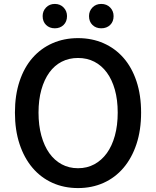

<svg xmlns="http://www.w3.org/2000/svg" viewBox="-20 -944 794 977"><path d="M377 13Q306 13 247 -13.5Q188 -40 145.5 -90Q103 -140 79.5 -211Q56 -282 56 -371Q56 -460 79.5 -530.5Q103 -601 145.5 -649.5Q188 -698 247 -724Q306 -750 377 -750Q448 -750 507 -724Q566 -698 608.5 -649.5Q651 -601 674.5 -530.5Q698 -460 698 -371Q698 -282 674.5 -211Q651 -140 608.5 -90Q566 -40 507 -13.5Q448 13 377 13ZM377 -88Q423 -88 460 -108Q497 -128 523.5 -164.5Q550 -201 564.5 -253.5Q579 -306 579 -371Q579 -436 564.5 -487.5Q550 -539 523.5 -575Q497 -611 460 -630Q423 -649 377 -649Q331 -649 294 -630Q257 -611 231 -575Q205 -539 190.5 -487.5Q176 -436 176 -371Q176 -306 190.5 -253.5Q205 -201 231 -164.5Q257 -128 294 -108Q331 -88 377 -88ZM259 -800Q232 -800 214.5 -817Q197 -834 197 -862Q197 -888 214.5 -906Q232 -924 259 -924Q286 -924 303.5 -906Q321 -888 321 -862Q321 -834 303.5 -817Q286 -800 259 -800ZM495 -800Q468 -800 450.5 -817Q433 -834 433 -862Q433 -888 450.5 -906Q468 -924 495 -924Q523 -924 540.5 -906Q558 -888 558 -862Q558 -834 540.5 -817Q523 -800 495 -800Z"/></svg>

Font: Kinto Sans Med
Style: Regular
Weight: 500
Designer: Authors: Ryoko NISHIZUKA  (kana & ideographs); Paul D. Hunt (Latin, Greek & Cyrillic); Wenlong ZHANG  (bopomofo); Sandol
Foundry: Adobe Systems Incorporated, ookami Inc.
Version: Version 0.001